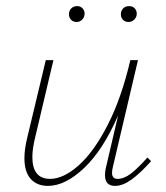

<svg xmlns="http://www.w3.org/2000/svg" viewBox="-20 -605 543 629"><path d="M206 -558Q206 -570 213.5 -577.5Q221 -585 233 -585Q244 -585 251 -577Q258 -569 257 -558Q256 -547 248.5 -540Q241 -533 231 -533Q220 -533 213 -540Q206 -547 206 -558ZM376 -558Q376 -570 383.5 -577.5Q391 -585 403 -585Q414 -585 421 -578Q428 -571 428 -560Q428 -549 420 -541Q412 -533 401 -533Q390 -533 383 -540Q376 -547 376 -558ZM475 -77Q439 -37 410.5 -16.5Q382 4 357 4Q324 4 324 -31Q324 -43 327 -56L367 -227Q318 -114 256 -55Q194 4 137 4Q101 4 80.5 -19Q60 -42 60 -87Q60 -116 69 -153L130 -408H155L95 -154Q86 -117 86 -91Q86 -19 144 -19Q188 -19 238 -63.5Q288 -108 333 -196Q378 -284 407 -408H432L350 -59Q347 -47 347 -39Q347 -19 365 -19Q386 -19 408.5 -36Q431 -53 463 -89Z"/></svg>

Font: Ysabeau Infant Extralight
Style: Italic
Weight: 200
Italic angle: -12°
Designer: Christian Thalmann (Catharsis Fonts)
Version: Version 0.003